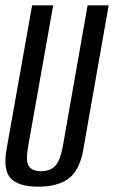

<svg xmlns="http://www.w3.org/2000/svg" viewBox="-28 -695 427 720"><path d="M115.5 5Q42 5 12.5 -26Q-17 -57 -3.5 -135L92.5 -675H171.5L77.5 -146Q67.5 -91.5 80 -72.2Q92.5 -53 126 -53Q159.5 -53 178.5 -72.2Q197.5 -91.5 207.5 -146L300.5 -675H379.5L284.5 -135Q271 -57 230 -26Q189 5 115.5 5Z"/></svg>

Font: Anybody Condensed Regular
Style: Italic
Weight: 400
Width: 3
Italic angle: -10°
Designer: Tyler Finck
Foundry: Etcetera Type Company
Version: Version 1.010; ttfautohint (v1.8.3) -l 8 -r 50 -G 200 -x 14 